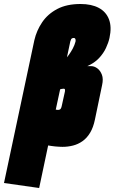

<svg xmlns="http://www.w3.org/2000/svg" viewBox="-21 -724 573 961"><path d="M151 -523 -1 192 175 217 220 4Q226 5 235.5 6.5Q245 8 255.5 9Q266 10 276 10.5Q286 11 292 11Q319 11 344.5 4.5Q370 -2 392 -17.5Q414 -33 430 -59.5Q446 -86 454 -125L490 -298Q497 -329 489 -350Q481 -371 466 -382Q451 -393 435 -393H416Q452 -409 474.5 -433Q497 -457 509.5 -484Q522 -511 527 -534Q539 -589 524.5 -627Q510 -665 473.5 -684.5Q437 -704 382 -704Q313 -704 265.5 -679Q218 -654 190 -612.5Q162 -571 151 -523ZM331 -517Q333 -524 335 -527.5Q337 -531 340.5 -532.5Q344 -534 348 -534Q352 -534 354 -532Q356 -530 357 -526.5Q358 -523 357 -516Q355 -508 351.5 -499Q348 -490 343.5 -481.5Q339 -473 334 -465Q329 -457 324 -450L314 -437ZM258 -175 280 -277 284 -278Q286 -279 288 -279Q290 -279 292.5 -279.5Q295 -280 297 -280Q299 -280 301 -279.5Q303 -279 303.5 -277.5Q304 -276 304.5 -273.5Q305 -271 304 -266L289 -198Q288 -192 286.5 -187.5Q285 -183 283 -180Q281 -177 277.5 -175.5Q274 -174 269 -174Q268 -174 266.5 -174Q265 -174 263.5 -174.5Q262 -175 260.5 -175Q259 -175 258.5 -175Q258 -175 258 -175Z"/></svg>

Font: Advent Pro Black
Style: Italic
Weight: 900
Italic angle: -12°
Version: Version 3.000